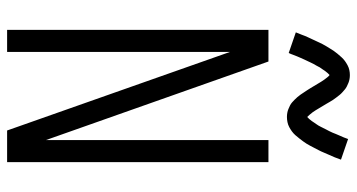

<svg xmlns="http://www.w3.org/2000/svg" viewBox="-252 -752 1004 540"><g transform="rotate(90 250.0 -482.0)"><path d="M64 0H126V-627L347 0H436V-735H374V-109L153 -735H64ZM309 -787Q316 -787 323.5 -788.5Q331 -790 337.5 -793.5Q344 -797 349.5 -801Q355 -805 360 -810.5Q365 -816 369.5 -822Q374 -828 377.5 -832.5Q381 -837 384 -842Q387 -847 390 -852.5Q393 -858 396 -864Q399 -870 402.5 -876.5Q406 -883 409 -890.5Q412 -898 415.5 -905.5Q419 -913 422.5 -921.5Q426 -930 429 -939L371 -959Q369 -953 366.5 -947Q364 -941 361.5 -935.5Q359 -930 357 -925Q355 -920 353 -915Q351 -910 348.5 -905.5Q346 -901 344 -897Q342 -893 340 -889Q338 -885 336.5 -882Q335 -879 333 -875.5Q331 -872 329 -869.5Q327 -867 325.5 -864.5Q324 -862 320.5 -857Q317 -852 314.5 -849.5Q312 -847 309 -844Q306 -847 302.5 -851Q299 -855 296 -859Q293 -863 290 -868Q287 -873 284 -878Q281 -883 278 -888Q275 -893 272 -898Q269 -903 266.5 -907.5Q264 -912 261 -916.5Q258 -921 254.5 -925.5Q251 -930 247.5 -934.5Q244 -939 240 -942.5Q236 -946 232 -949.5Q228 -953 223 -955.5Q218 -958 213 -960Q208 -962 202.5 -963Q197 -964 191 -964Q184 -964 177 -962.5Q170 -961 163.5 -957.5Q157 -954 151.5 -950Q146 -946 141 -940.5Q136 -935 131 -929Q126 -923 123 -918.5Q120 -914 117 -909Q114 -904 110.5 -898.5Q107 -893 104 -887Q101 -881 98 -874.5Q95 -868 91.5 -860.5Q88 -853 84.5 -845.5Q81 -838 78 -829.5Q75 -821 71 -812L129 -792Q132 -798 134 -804Q136 -810 138.5 -815.5Q141 -821 143 -826Q145 -831 147.5 -836Q150 -841 152 -845.5Q154 -850 156 -854Q158 -858 160 -862Q162 -866 164 -869Q166 -872 167.5 -875.5Q169 -879 171 -881.5Q173 -884 174.5 -886.5Q176 -889 179.5 -894Q183 -899 185.5 -901.5Q188 -904 191 -907Q194 -905 197.5 -900.5Q201 -896 204 -892Q207 -888 210 -883Q213 -878 216 -873Q219 -868 222 -863Q225 -858 228 -853Q231 -848 234 -843.5Q237 -839 240 -834.5Q243 -830 246 -825.5Q249 -821 253 -816.5Q257 -812 260.5 -808.5Q264 -805 268 -801.5Q272 -798 277 -795.5Q282 -793 287 -791Q292 -789 297.5 -788Q303 -787 309 -787Z"/></g></svg>

Font: Iosevka SS09 Light
Style: Regular
Weight: 300
Monospace: yes
Designer: Belleve Invis
Foundry: Belleve Invis
Version: Version 5.2.1; ttfautohint (v1.8.3)